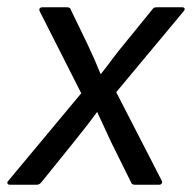

<svg xmlns="http://www.w3.org/2000/svg" viewBox="-38 -507 527 527"><path d="M-11 0Q-16 0 -17.5 -3.5Q-19 -7 -15 -11L185 -251L71 -476Q69 -481 71 -484Q73 -487 79 -487H146Q155 -487 156 -481L202 -386Q212 -365 221 -344.5Q230 -324 238 -304H239Q255 -324 270.5 -345Q286 -366 302 -385L380 -481Q383 -485 385.5 -486Q388 -487 392 -487H462Q467 -487 468.5 -484Q470 -481 466 -476L281 -254L406 -11Q408 -7 406 -3.5Q404 0 399 0H332Q324 0 322 -6L268 -115Q258 -136 248.5 -157Q239 -178 229 -199H228Q212 -177 195.5 -156Q179 -135 163 -115L75 -6Q70 0 63 0Z"/></svg>

Font: Sofia Sans Semi Condensed
Style: Italic
Weight: 400
Italic angle: -9°
Designer: Botio Nikoltchev, Ani Petrova
Foundry: lettersoup
Version: Version 4.101